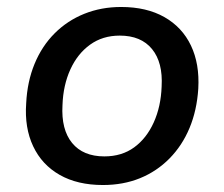

<svg xmlns="http://www.w3.org/2000/svg" viewBox="-20 -521 642 550"><path d="M275 9Q202 9 151 -20Q100 -49 75 -102Q50 -155 55 -225Q58 -287 79 -338Q100 -389 136.5 -425.5Q173 -462 221.5 -481.5Q270 -501 327 -501Q400 -501 451 -472Q502 -443 527 -390.5Q552 -338 548 -267Q544 -205 523 -154.5Q502 -104 465.5 -67Q429 -30 381 -10.5Q333 9 275 9ZM279 -73Q329 -73 364.5 -99Q400 -125 420.5 -170.5Q441 -216 443 -273Q447 -342 415.5 -380.5Q384 -419 323 -419Q274 -419 238 -393Q202 -367 181.5 -322Q161 -277 159 -220Q155 -150 186.5 -111.5Q218 -73 279 -73Z"/></svg>

Font: Nunito Sans 10pt SemiBold
Style: Italic
Weight: 600
Italic angle: -9°
Designer: Vernon Adams
Foundry: Vernon Adams
Version: Version 3.101;gftools[0.9.27]